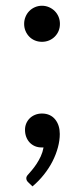

<svg xmlns="http://www.w3.org/2000/svg" viewBox="-20 -513 292 668"><path d="M126 -118Q141 -118 152.8 -112.5Q164.5 -107 172.2 -97.2Q180 -87.5 184 -74.8Q188 -62 188 -47Q188 -24.5 181.5 -0.2Q175 24 163 47.8Q151 71.5 133.2 94Q115.5 116.5 93 135.5L78 121Q71.5 115 71.5 107Q71.5 100.5 78.5 93.5Q83.5 88 91.2 78.8Q99 69.5 107 57.5Q115 45.5 121.8 31Q128.5 16.5 131.5 0H125Q112 0 101.5 -4.5Q91 -9 83.2 -17.2Q75.5 -25.5 71.2 -36.8Q67 -48 67 -61.5Q67 -73 71.2 -83.2Q75.5 -93.5 83.2 -101.2Q91 -109 102 -113.5Q113 -118 126 -118ZM126 -493Q139 -493 150.5 -488Q162 -483 170.5 -474.5Q179 -466 183.8 -454.5Q188.5 -443 188.5 -430Q188.5 -416.5 183.8 -405.2Q179 -394 170.5 -385.5Q162 -377 150.5 -372.2Q139 -367.5 126 -367.5Q113 -367.5 101.5 -372.2Q90 -377 81.8 -385.5Q73.5 -394 68.8 -405.2Q64 -416.5 64 -430Q64 -443 68.8 -454.5Q73.5 -466 81.8 -474.5Q90 -483 101.5 -488Q113 -493 126 -493Z"/></svg>

Font: LatoCHI
Style: Regular
Weight: 400
Designer: Lukasz Dziedzic
Foundry: tyPoland Lukasz Dziedzic
Version: Version 1.104